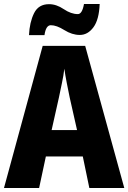

<svg xmlns="http://www.w3.org/2000/svg" viewBox="-20 -947 646 967"><path d="M368 -292H240L277 -457Q284 -492 292 -529Q300 -566 304 -601Q309 -566 316.5 -528Q324 -490 331 -456ZM430 0H606L409 -716H195L0 0H177L211 -159H397ZM482 -927H403Q394 -876 372 -876Q338 -876 301 -901Q264 -926 227 -926Q174 -926 151.5 -880.5Q129 -835 126 -770H204Q211 -820 236 -820Q265 -820 304 -795.5Q343 -771 382 -771Q422 -771 450.5 -809.5Q479 -848 482 -927Z"/></svg>

Font: Noto Sans Display SemiCondensed Extra
Style: Regular
Weight: 800
Width: 4
Designer: Monotype Design Team
Foundry: Monotype Imaging Inc.
Version: Version 1.900